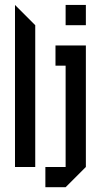

<svg xmlns="http://www.w3.org/2000/svg" viewBox="-20 -687 415 790"><path d="M333.3 -583.3H250V-666.7H333.3ZM208.3 -500H333.3V0L250 83.3H166.7V0H250V-416.7H208.3ZM125 0H41.7V-666.7L125 -583.3Z"/></svg>

Font: Yulong
Style: Regular
Weight: 400
Designer: GGBotNet
Foundry: f0n7.com
Version: 1.00